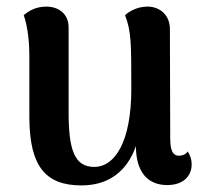

<svg xmlns="http://www.w3.org/2000/svg" viewBox="-20 -548 618 582"><path d="M549 -89C542 -78 530 -76 522 -76C505 -76 496 -90 496 -128L495 -460C495 -502 465 -528 427 -528C393 -528 369 -511 359 -502C378 -453 378 -417 378 -278C378 -116 327 -42 266 -42C205 -42 188 -95 188 -208V-465C188 -505 159 -528 120 -528C89 -528 67 -515 52 -502C66 -462 69 -410 69 -378V-190C70 -41 120 14 227 14C310 14 365 -29 392 -105C392 -26 428 13 487 13C534 13 561 -13 561 -50C561 -64 557 -76 549 -89Z"/></svg>

Font: Arima Koshi ExtraBold
Style: Regular
Weight: 800
Designer: Joana Correia and Natanael Gama
Foundry: NDISCOVER
Version: Version 1.019;PS 001.019;hotconv 1.0.88;makeotf.lib2.5.64775